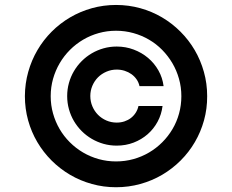

<svg xmlns="http://www.w3.org/2000/svg" viewBox="-20 -759 955 790"><path d="M457.4 11.4Q405.9 11.4 358 -2Q310 -15.3 268.3 -39.8Q226.6 -64.3 192.3 -98.5Q158 -132.8 133.5 -174.4Q109 -215.9 95.7 -263.8Q82.4 -311.8 82.4 -363.6Q82.7 -415.5 96.2 -463.4Q109.7 -511.4 134.1 -552.9Q158.4 -594.5 192.6 -628.7Q226.9 -663 268.6 -687.5Q310.4 -712 358.1 -725.3Q405.9 -738.6 457.4 -738.6Q509.2 -738.6 557.2 -725.3Q605.1 -712 646.7 -687.5Q688.2 -663 722.5 -628.7Q756.7 -594.5 781.1 -552.9Q805.4 -511.4 818.9 -463.4Q832.4 -415.5 832.4 -363.6Q832.7 -311.8 819.4 -263.8Q806.1 -215.9 781.8 -174.4Q757.5 -132.8 723.2 -98.5Q688.9 -64.3 647.2 -39.8Q605.5 -15.3 557.4 -2Q509.2 11.4 457.4 11.4ZM457.4 -94.8Q494.7 -94.8 529.1 -104.4Q563.6 -114 593.4 -131.6Q623.2 -149.1 647.7 -173.7Q672.2 -198.2 689.8 -228Q707.4 -257.8 716.8 -292.1Q726.2 -326.3 726.2 -363.3Q726.2 -400.6 716.4 -435Q706.7 -469.5 689.1 -499.3Q671.5 -529.1 647.2 -553.8Q622.9 -578.5 593 -595.9Q563.2 -613.3 528.8 -622.9Q494.3 -632.5 457.4 -632.5Q420.5 -632.5 386.2 -622.9Q351.9 -613.3 322.1 -595.7Q292.3 -578.1 267.8 -553.6Q243.3 -529.1 225.7 -499.1Q208.1 -469.1 198.3 -434.7Q188.6 -400.2 188.6 -363.3Q188.6 -326.3 198.2 -292.3Q207.7 -258.2 225.1 -228.3Q242.5 -198.5 267.2 -173.8Q291.9 -149.1 321.7 -131.6Q351.6 -114 386 -104.4Q420.5 -94.8 457.4 -94.8ZM256.4 -363.6Q256.4 -391.7 263.7 -417.8Q271 -443.9 284.3 -466.4Q297.6 -489 316.2 -507.6Q334.9 -526.3 357.6 -539.6Q380.3 -552.9 406.2 -560.2Q432.2 -567.5 460.2 -567.5Q497.2 -567.5 530.2 -555Q563.2 -542.6 589.1 -520.8Q615.1 -498.9 631.9 -469.1Q648.8 -439.3 653.1 -404.5H554Q550.8 -419.4 542.3 -432Q533.7 -444.6 521.1 -453.7Q508.5 -462.7 492.9 -467.7Q477.3 -472.7 460.2 -472.7Q437.9 -472.7 418 -464.1Q398.1 -455.6 383.3 -440.9Q368.6 -426.1 360.1 -406.2Q351.6 -386.4 351.6 -364Q351.6 -341.3 360.1 -321.4Q368.6 -301.5 383.3 -286.6Q398.1 -271.7 418 -263.1Q437.9 -254.6 460.2 -254.6Q477.3 -254.6 492.2 -259.6Q507.1 -264.6 518.8 -273.6Q530.5 -282.7 538.5 -295.3Q546.5 -307.9 549.7 -322.8H648.8Q644.5 -288 628.4 -258.2Q612.2 -228.3 587.2 -206.5Q562.1 -184.7 529.7 -172.2Q497.2 -159.8 460.2 -159.8Q432.2 -159.8 406.2 -167.1Q380.3 -174.4 357.6 -187.7Q334.9 -201 316.2 -219.6Q297.6 -238.3 284.3 -260.8Q271 -283.4 263.7 -309.5Q256.4 -335.6 256.4 -363.6Z"/></svg>

Font: Interop SemBd
Style: Regular
Weight: 600
Designer: Rasmus Andersson, Google, Jang Haemin
Foundry: jhaemin
Version: Version 1.008